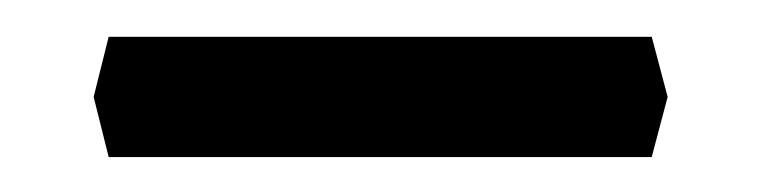

<svg xmlns="http://www.w3.org/2000/svg" viewBox="-20 -345 420 106"><path d="M31.7 -291.5 40 -324.7H339.8L348.6 -291.5L339.8 -258.3H40Z"/></svg>

Font: Cinzel Decorative Bold
Style: Regular
Weight: 700
Designer: Natanael Gama
Version: Version 1.001;PS 001.001;hotconv 1.0.56;makeotf.lib2.0.21325